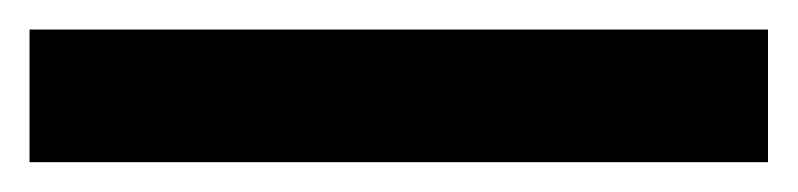

<svg xmlns="http://www.w3.org/2000/svg" viewBox="-20 -20 540 130"><path d="M0 89.8V0H500V89.8Z"/></svg>

Font: Montserrat Alternates Thin
Style: Regular
Weight: 100
Designer: Julieta Ulanovsky
Foundry: Julieta Ulanovsky
Version: Version 9.000